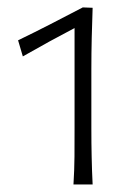

<svg xmlns="http://www.w3.org/2000/svg" viewBox="-20 -803 356 513"><path d="M176.3 -310.1Q178.7 -348.6 179 -384.8Q179.2 -420.9 179.2 -461.4V-728Q147.5 -711.4 113 -692.6Q78.6 -673.8 41 -652.3L28.3 -695.3Q72.8 -716.8 115.5 -738.8Q158.2 -760.7 201.2 -783.2L227.5 -782.2Q226.1 -743.7 225.1 -702.4Q224.1 -661.1 224.1 -618.2V-461.4Q224.1 -418.9 224.9 -383.8Q225.6 -348.6 227.5 -310.1Z"/></svg>

Font: Pinar DS1 Light
Style: Regular
Weight: 300
Designer: Amin Abedi
Version: Version 3.000